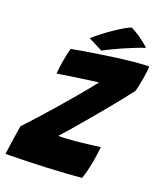

<svg xmlns="http://www.w3.org/2000/svg" viewBox="-138 -933 872 1032"><g transform="rotate(15 298.0 -417.0)"><path d="M416.5 7Q328 7 220.8 2.8Q113.5 -1.5 -14 -11Q-10.5 -28.5 -3.2 -59.8Q4 -91 12 -123.2Q20 -155.5 25.5 -176Q54 -201 94 -238Q134 -275 177 -316.5Q220 -358 260 -397.5Q300 -437 329.8 -467.5Q359.5 -498 372 -512Q360 -512 332.8 -510.8Q305.5 -509.5 271 -507.5Q236.5 -505.5 201.5 -503.5Q166.5 -501.5 139 -499.5Q141.5 -513.5 146 -534.8Q150.5 -556 155.5 -575Q161.5 -596.5 167.2 -615.2Q173 -634 178 -647Q201.5 -649.5 242.8 -652.8Q284 -656 333.2 -659.2Q382.5 -662.5 431.5 -664.8Q480.5 -667 519.5 -667.5Q531.5 -667.5 550 -667.2Q568.5 -667 585.5 -666.5Q602.5 -666 610.5 -665Q609.5 -651 605 -631.2Q600.5 -611.5 595.5 -591.5Q589 -567 582.5 -546.2Q576 -525.5 572.5 -518.5Q553.5 -497 519.5 -461.5Q485.5 -426 444.5 -384.2Q403.5 -342.5 362.5 -301.8Q321.5 -261 287.5 -228.2Q253.5 -195.5 234.5 -178Q247.5 -176.5 270 -175.5Q292.5 -174.5 328 -174.5Q360 -174.5 397 -176Q434 -177.5 471.5 -179Q469 -165 463.5 -140.5Q458 -116 451 -90.5Q443 -60.5 432.8 -32.2Q422.5 -4 416.5 7ZM466.5 -842.5Q491 -827.5 512.8 -809.5Q534.5 -791.5 549.2 -777Q564 -762.5 567.5 -757Q545 -752 513 -742.5Q481 -733 447 -721.5Q413 -710 384.5 -699Q356 -688 340.5 -680.5L262 -729Q281.5 -744 311 -763Q340.5 -782 371.8 -799.5Q403 -817 428.8 -829Q454.5 -841 466.5 -842.5Z"/></g></svg>

Font: Grandstander ExtraBold
Style: Italic
Weight: 800
Italic angle: -15°
Designer: Tyler Finck
Foundry: Etcetera Type Co
Version: Version 1.200; ttfautohint (v1.8.3)